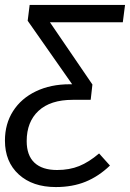

<svg xmlns="http://www.w3.org/2000/svg" viewBox="-28 -546 526 777"><path d="M469 -456H174L346 -204L339 -142L337 -143L338 -142H266Q176 -142 128 -97.5Q80 -53 80 25Q80 83 111.5 112.5Q143 142 203 142Q253 142 292.5 126Q332 110 373 75L417 124Q371 168 318 189.5Q265 211 198 211Q104 211 48 160Q-8 109 -8 23Q-8 -45 25 -96.5Q58 -148 117.5 -176.5Q177 -205 254 -205H264L84 -462L92 -526H478Z"/></svg>

Font: Fira Sans Book
Style: Italic
Weight: 350
Italic angle: -8°
Designer: bBox Type GmbH & Carrois Corporate GbR & Edenspiekermann AG
Foundry: bBox Type GmbH & Carrois Corporate GbR & Edenspiekermann AG
Version: Version 4.301